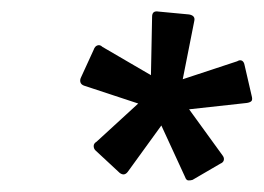

<svg xmlns="http://www.w3.org/2000/svg" viewBox="-20 -717 456 332"><path d="M187 -418 145 -457Q142 -460 142 -464.5Q142 -469 147 -472L219 -538L125 -569Q120 -571 119 -575Q118 -579 120 -583L142 -631Q144 -637 148.5 -638.5Q153 -640 157 -636L241 -587L243 -688Q243 -699 254 -697L307 -692Q318 -690 316 -681L296 -580L390 -611Q395 -614 398.5 -612Q402 -610 403 -604L415 -552Q417 -545 415 -542.5Q413 -540 407 -539L307 -528L365 -448Q368 -444 367 -440Q366 -436 361 -434L313 -406Q310 -405 306 -405Q302 -405 300 -411L259 -500L201 -420Q198 -416 194.5 -415.5Q191 -415 187 -418Z"/></svg>

Font: Sofia Sans Medium
Style: Italic
Weight: 500
Italic angle: -9°
Version: Version 4.101